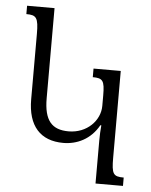

<svg xmlns="http://www.w3.org/2000/svg" viewBox="-52 -757 631 801"><g transform="rotate(5 263.5 -357.0)"><path d="M378 0H493V-35C449 -35 442 -45 442 -114V-477H328V-441C370 -441 378 -431 378 -369V-325C378 -264 324 -207 247 -207C177 -207 144 -243 144 -337V-714H29V-679C71 -679 80 -669 80 -600V-327C80 -215 133 -157 229 -157C286 -157 343 -183 377 -244H381C379 -222 378 -201 378 -180Z"/></g></svg>

Font: Noto Serif Armenian ExtraCondensed
Style: Regular
Weight: 400
Width: 2
Designer: Monotype Design Team
Foundry: Monotype Imaging Inc.
Version: Version 2.008